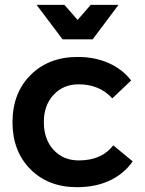

<svg xmlns="http://www.w3.org/2000/svg" viewBox="-20 -777 604 802"><path d="M367.2 -612.8H241.2L132.8 -756.8H249L304.2 -693.8L358.9 -756.8H475.1ZM453.1 -169.9 534.2 -103Q498.5 -51.3 439 -23.2Q379.4 4.9 301.8 4.9Q181.6 4.9 106.9 -70.3Q32.2 -145.5 32.2 -266.1Q32.2 -388.2 107.7 -463.6Q183.1 -539.1 304.2 -539.1Q377 -539.1 434.3 -513.4Q491.7 -487.8 527.8 -440.9L449.2 -366.2Q395 -424.8 309.1 -424.8Q244.6 -424.8 203.9 -381.1Q163.1 -337.4 163.1 -267.1Q163.1 -195.3 203.6 -151.1Q244.1 -106.9 309.1 -106.9Q404.8 -106.9 453.1 -169.9Z"/></svg>

Font: Montserrat-Arabic Medium
Style: Regular
Weight: 500
Designer: Mohamed Gaber
Foundry: Kief Type Foundry
Version: Version 5.008;PS 005.008;hotconv 1.0.88;makeotf.lib2.5.64775